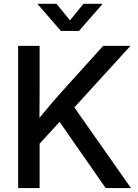

<svg xmlns="http://www.w3.org/2000/svg" viewBox="-20 -962 707 982"><path d="M149.9 -191.4V-317.9Q174.3 -350.1 199 -380.1Q223.6 -410.2 249.3 -439.9Q274.9 -469.7 302.2 -500L507.8 -727.5H647.5L337.9 -388.2L330.6 -388.7ZM72.8 0V-727.5H182.6V-493.2L181.6 -328.1L182.6 -274.4V0ZM520.5 0 271.5 -357.9 339.4 -442.4 649.9 0ZM269 -942.4 337.9 -857.9 406.7 -942.4H503.4V-940.4L383.8 -803.7H291.5L172.9 -940.4V-942.4Z"/></svg>

Font: Inter 24pt Medium
Style: Regular
Weight: 500
Designer: Rasmus Andersson
Foundry: rsms
Version: Version 4.001;git-66647c0bb